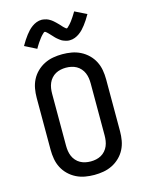

<svg xmlns="http://www.w3.org/2000/svg" viewBox="-141 -1060 883 1154"><g transform="rotate(-15 300.0 -483.5)"><path d="M300 8Q271 8 242.5 3Q214 -2 188 -15Q162 -28 141 -48.5Q120 -69 107 -94.5Q94 -120 89 -148.5Q84 -177 84 -206V-529Q84 -558 89 -586.5Q94 -615 107 -640.5Q120 -666 141 -686.5Q162 -707 188 -720Q214 -733 242.5 -738Q271 -743 300 -743Q329 -743 357.5 -738Q386 -733 412 -720Q438 -707 459 -686.5Q480 -666 493 -640.5Q506 -615 511 -586.5Q516 -558 516 -529V-206Q516 -177 511 -148.5Q506 -120 493 -94.5Q480 -69 459 -48.5Q438 -28 412 -15Q386 -2 357.5 3Q329 8 300 8ZM300 -76Q317 -76 333.5 -79.5Q350 -83 364.5 -91Q379 -99 390.5 -112Q402 -125 408.5 -140.5Q415 -156 417.5 -172.5Q420 -189 420 -206V-529Q420 -546 417.5 -562.5Q415 -579 408.5 -594.5Q402 -610 390.5 -623Q379 -636 364.5 -644Q350 -652 333.5 -655.5Q317 -659 300 -659Q283 -659 266.5 -655.5Q250 -652 235.5 -644Q221 -636 209.5 -623Q198 -610 191.5 -594.5Q185 -579 182.5 -562.5Q180 -546 180 -529V-206Q180 -189 182.5 -172.5Q185 -156 191.5 -140.5Q198 -125 209.5 -112Q221 -99 235.5 -91Q250 -83 266.5 -79.5Q283 -76 300 -76ZM366 -812Q361 -812 355.5 -812.5Q350 -813 345.5 -814.5Q341 -816 336 -817.5Q331 -819 326 -821Q321 -823 317 -825.5Q313 -828 309 -831Q305 -834 300.5 -837.5Q296 -841 292 -844.5Q288 -848 284.5 -851.5Q281 -855 277.5 -859Q274 -863 270.5 -866.5Q267 -870 263 -874.5Q259 -879 255.5 -882.5Q252 -886 248.5 -889.5Q245 -893 240.5 -896.5Q236 -900 234 -900Q230 -900 227 -897.5Q224 -895 220 -891Q216 -887 213.5 -884.5Q211 -882 209 -879.5Q207 -877 204.5 -874Q202 -871 199.5 -867.5Q197 -864 194.5 -860.5Q192 -857 189 -853Q186 -849 183 -844.5Q180 -840 177 -835Q174 -830 170.5 -824.5Q167 -819 164 -813L91 -850Q101 -868 111 -883Q121 -898 130.5 -910.5Q140 -923 150 -933.5Q160 -944 173 -953.5Q186 -963 201.5 -969Q217 -975 234 -975Q239 -975 244.5 -974Q250 -973 254.5 -972Q259 -971 264 -969.5Q269 -968 274 -965.5Q279 -963 283 -960.5Q287 -958 291 -955.5Q295 -953 299.5 -949Q304 -945 308 -941.5Q312 -938 315.5 -934.5Q319 -931 322.5 -927.5Q326 -924 329.5 -920.5Q333 -917 337 -912.5Q341 -908 344.5 -904Q348 -900 351.5 -897Q355 -894 359.5 -890Q364 -886 366 -886Q370 -886 373 -889Q376 -892 380 -896Q384 -900 386.5 -902.5Q389 -905 391 -907.5Q393 -910 395.5 -913Q398 -916 400.5 -919Q403 -922 405.5 -926Q408 -930 411 -934Q414 -938 417 -942.5Q420 -947 423 -952Q426 -957 429.5 -962.5Q433 -968 436 -973L509 -937Q499 -919 489 -904Q479 -889 469.5 -876.5Q460 -864 450 -853.5Q440 -843 427 -833.5Q414 -824 398.5 -818Q383 -812 366 -812Z"/></g></svg>

Font: Iosevka HT Medium Extended
Style: Regular
Weight: 500
Width: 7
Monospace: yes
Designer: Belleve Invis
Foundry: Belleve Invis
Version: Version 32.3.0; ttfautohint (v1.8.4)